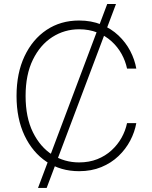

<svg xmlns="http://www.w3.org/2000/svg" viewBox="-20 -839 755 952"><path d="M168.5 92.8 511.7 -819.3H555.2L211.4 92.8ZM372.1 9.8Q280.8 9.8 210.9 -36.9Q141.1 -83.5 101.6 -167.2Q62 -251 62 -363.3Q62 -476.1 101.6 -560.1Q141.1 -644 210.9 -690.7Q280.8 -737.3 372.1 -737.3Q433.1 -737.3 482.2 -717.3Q531.2 -697.3 567.4 -663.1Q603.5 -628.9 625.7 -586.4Q647.9 -543.9 655.8 -499H609.9Q602.1 -536.6 582.8 -571.5Q563.5 -606.4 533.2 -634Q502.9 -661.6 462.4 -677.7Q421.9 -693.8 372.1 -693.8Q299.8 -693.8 239.5 -655.3Q179.2 -616.7 143.1 -543Q106.9 -469.2 106.9 -363.3Q106.9 -256.8 143.3 -183.1Q179.7 -109.4 239.7 -71.5Q299.8 -33.7 372.1 -33.7Q421.9 -33.7 462.4 -49.8Q502.9 -65.9 533.2 -93.8Q563.5 -121.6 582.8 -156.2Q602.1 -190.9 609.9 -228.5H655.8Q647.9 -184.1 625.7 -141.8Q603.5 -99.6 567.6 -65.2Q531.7 -30.8 482.4 -10.5Q433.1 9.8 372.1 9.8Z"/></svg>

Font: Inter 18pt ExtraLight
Style: Regular
Weight: 250
Designer: Rasmus Andersson
Foundry: rsms
Version: Version 4.001;git-66647c0bb